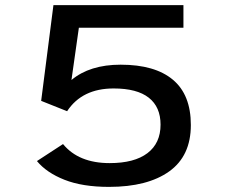

<svg xmlns="http://www.w3.org/2000/svg" viewBox="-20 -720 890 751"><path d="M406.5 11Q302.5 11 232.2 -16.8Q162 -44.5 124.5 -90L226.5 -156.5Q287.5 -82 409 -82Q505.5 -82 556.8 -121Q608 -160 608 -232.5Q608 -301.5 562 -337.8Q516 -374 424.5 -374Q301 -374 242.5 -285L141 -325.5L189 -700H697.5V-611.5H288.5L259.5 -407Q331 -467 452 -467Q586 -467 656.2 -408.2Q726.5 -349.5 726.5 -231Q726.5 -110 641.8 -49.5Q557 11 406.5 11Z"/></svg>

Font: League Mono Wide Medium
Style: Regular
Weight: 500
Width: 8
Designer: Tyler Finck
Foundry: The League of Moveable Type / Tyler Finck
Version: Version 2.210